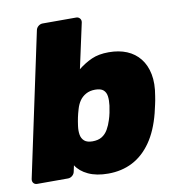

<svg xmlns="http://www.w3.org/2000/svg" viewBox="-87 -784 811 868"><g transform="rotate(-10 319.0 -350.0)"><path d="M341 10Q287 10 249.5 -7.5Q212 -25 194 -54L188 -26Q186 -15 177 -7.5Q168 0 157 0H16Q5 0 -1 -7.5Q-7 -15 -5 -26L135 -684Q137 -695 146 -702.5Q155 -710 166 -710H320Q330 -710 336.5 -702.5Q343 -695 341 -684L296 -477Q326 -501 358.5 -515.5Q391 -530 437 -530Q484 -530 520 -515Q556 -500 579.5 -470.5Q603 -441 611.5 -398Q620 -355 610 -299Q607 -278 603 -261Q599 -244 594 -222Q574 -144 538 -92.5Q502 -41 452.5 -15.5Q403 10 341 10ZM296 -146Q322 -146 339 -156.5Q356 -167 367 -186Q378 -205 385 -228Q390 -243 393.5 -260Q397 -277 399 -292Q402 -316 399.5 -334.5Q397 -353 385 -363.5Q373 -374 347 -374Q323 -374 305 -364Q287 -354 276 -338Q265 -322 259 -301Q253 -281 249.5 -264.5Q246 -248 243 -226Q240 -204 243 -186Q246 -168 258.5 -157Q271 -146 296 -146Z"/></g></svg>

Font: Rubik ExtraBold
Style: Italic
Weight: 800
Italic angle: -12°
Designer: Hubert and Fischer
Foundry: Hubert and Fischer
Version: Version 2.300;gftools[0.9.30]